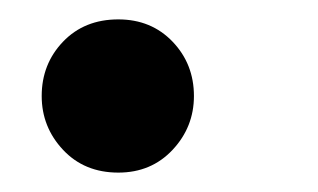

<svg xmlns="http://www.w3.org/2000/svg" viewBox="-20 -478 328 198"><path d="M102 -300Q67 -300 45 -323.5Q23 -347 23 -379Q23 -412 45 -435Q67 -458 102 -458Q136 -458 158 -435Q180 -412 180 -379Q180 -347 158 -323.5Q136 -300 102 -300Z"/></svg>

Font: Be Vietnam Pro SemiBold
Style: Italic
Weight: 600
Italic angle: -12°
Designer: Lam Bao, Tony Le, Vietanh Nguyen
Foundry: Yellow Type Foundry
Version: Version 1.002; ttfautohint (v1.8.3)